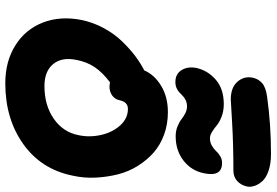

<svg xmlns="http://www.w3.org/2000/svg" viewBox="-176 -864 1024 711"><g transform="rotate(90 335.5 -508.0)"><path d="M348.1 -851.1Q303.7 -851.1 282.2 -875.7Q260.7 -900.4 267.1 -932.1Q271.5 -953.1 287.1 -967Q302.7 -981 338.9 -985.8Q440.9 -1000 549.8 -1000Q585.4 -1000 611.8 -991Q638.2 -981.9 650.6 -967.8Q663.1 -953.6 668 -938.7Q672.9 -923.8 669.9 -910.2Q664.6 -887.7 649.2 -874.3Q633.8 -860.8 611.8 -860.8Q513.7 -860.8 432.6 -856Q351.6 -851.1 348.1 -851.1ZM483.9 -647Q464.8 -647 448.2 -653.6Q431.6 -660.2 421.9 -668Q412.1 -675.8 399.4 -682.4Q386.7 -689 374 -689Q361.3 -689 351.6 -684.6Q341.8 -680.2 335.2 -673.8Q328.6 -667.5 322 -661.1Q315.4 -654.8 305.7 -650.4Q295.9 -646 283.2 -646Q253.4 -646 239.3 -668.7Q225.1 -691.4 231 -723.1Q240.2 -765.6 274.4 -795.4Q308.6 -825.2 365.2 -825.2Q390.6 -825.2 411.4 -817.1Q432.1 -809.1 443.4 -799.6Q454.6 -790 467.5 -782Q480.5 -773.9 491.2 -773.9Q506.3 -773.9 518.8 -781Q531.2 -788.1 538.6 -796.4Q545.9 -804.7 557.4 -811.8Q568.8 -818.8 583 -818.8Q635.3 -818.8 621.1 -752Q611.8 -705.1 574.2 -676Q536.6 -647 483.9 -647ZM288.1 -16.1Q207 -16.1 147.7 -53.2Q88.4 -90.3 63.2 -154.8Q38.1 -219.2 53.2 -296.9Q62 -340.8 83.3 -380.1Q104.5 -419.4 132.3 -448.2Q160.2 -477.1 186.8 -497.1Q213.4 -517.1 240.2 -530.8Q256.3 -568.4 297.4 -593.3Q338.4 -618.2 395 -618.2Q439.5 -618.2 477.8 -604.2Q516.1 -590.3 544.2 -565.7Q572.3 -541 593.5 -507.3Q614.7 -473.6 624.8 -434.3Q634.8 -395 637.2 -351.8Q639.6 -308.6 629.9 -265.1Q606 -148.4 512.5 -82.3Q418.9 -16.1 288.1 -16.1ZM201.2 -278.8Q190.4 -225.1 217 -193.1Q243.7 -161.1 297.9 -161.1Q369.6 -161.1 419.2 -195.6Q468.8 -230 480 -287.1Q488.8 -328.6 479.2 -370.8Q469.7 -413.1 443.8 -441.7Q418 -470.2 382.8 -470.2Q357.9 -470.2 351.1 -440.9Q347.7 -422.4 333.3 -412.1Q318.8 -401.9 300.8 -401.9Q295.9 -401.9 284.2 -403.8Q247.6 -376 228 -346.9Q208.5 -317.9 201.2 -278.8Z"/></g></svg>

Font: Shantell Sans Irregular Bouncy
Style: Bold Italic
Weight: 700
Italic angle: -11.31°
Designer: Stephen Nixon, Anya Danilova, Shantell Martin
Foundry: Arrow Type
Version: Version 1.006;[9816181b4]